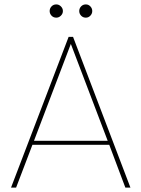

<svg xmlns="http://www.w3.org/2000/svg" viewBox="-20 -850 641 870"><path d="M548 0 475 -194H127L53 0H30L291 -683H311L571 0ZM235 -770Q222 -770 213.5 -779Q205 -788 205 -800Q205 -812 213.5 -821Q222 -830 235 -830Q247 -830 256 -821Q265 -812 265 -800Q265 -788 256 -779Q247 -770 235 -770ZM369 -770Q356 -770 347.5 -779Q339 -788 339 -800Q339 -812 347.5 -821Q356 -830 369 -830Q381 -830 389.5 -821Q398 -812 398 -800Q398 -788 389.5 -779Q381 -770 369 -770ZM468 -212 301 -651 134 -212Z"/></svg>

Font: SVN-Poppins Thin
Style: Regular
Weight: 100
Designer: Ninad Kale (Devanagari), Jonny Pinhorn (Latin)
Foundry: Indian Type Foundry
Version: Version 3.002 2017